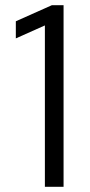

<svg xmlns="http://www.w3.org/2000/svg" viewBox="-20 -720 347 740"><path d="M153 0V-622L41 -572V-638L180 -700H225V0Z"/></svg>

Font: Red Hat Text VF
Style: Regular
Weight: 300
Designer: Pentagram, MCKL
Foundry: Pentagram, MCKL
Version: Version 1.023